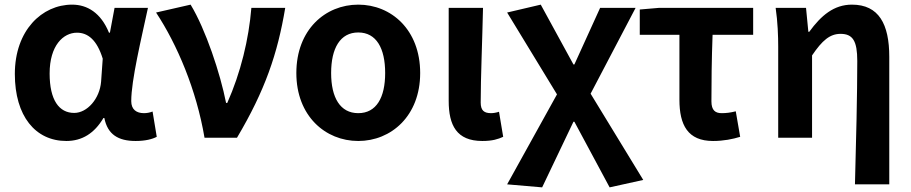

<svg xmlns="http://www.w3.org/2000/svg" viewBox="-20 -594 3928 828"><path d="M266 14C334 14 387 -19 426 -85H430C444 -14 490 14 565 14C607 14 637 6 656 -4L638 -113C625 -108 612 -106 601 -106C569 -106 546 -121 546 -158C546 -248 589 -425 618 -560H474L454 -453H450C415 -539 356 -574 291 -574C161 -574 44 -463 44 -275C44 -93 133 14 266 14ZM300 -107C235 -107 194 -162 194 -277C194 -398 253 -453 312 -453C359 -453 398 -422 423 -341L416 -242C410 -168 356 -107 300 -107Z M862 0H1002C1123 -204 1177 -362 1210 -560H1064C1053 -425 1018 -280 960 -150H955C930 -277 867 -467 802 -574L653 -540C744 -402 827 -207 862 0Z M1525 14C1667 14 1792 -94 1792 -279C1792 -466 1667 -574 1525 -574C1383 -574 1258 -466 1258 -279C1258 -94 1383 14 1525 14ZM1525 -106C1447 -106 1408 -173 1408 -279C1408 -386 1447 -454 1525 -454C1603 -454 1641 -386 1641 -279C1641 -173 1603 -106 1525 -106Z M2060 14C2104 14 2128 6 2150 -4L2132 -112C2120 -108 2107 -106 2098 -106C2068 -106 2053 -117 2053 -152C2053 -257 2060 -423 2063 -560H1915V-159C1915 -54 1949 14 2060 14Z M2318 214 2453 -69H2457L2609 214L2754 182L2527 -190L2721 -560H2568L2457 -316H2453L2312 -574L2167 -540L2382 -187L2167 201Z M3055 14C3100 14 3140 6 3172 -4L3153 -114C3129 -108 3112 -106 3092 -106C3065 -106 3048 -118 3048 -157C3048 -236 3049 -339 3053 -444H3228V-560H2821L2739 -553V-444H2910V-164C2910 -55 2946 14 3055 14Z M3667 201H3815V-349C3815 -490 3770 -574 3654 -574C3576 -574 3521 -527 3470 -457H3466L3456 -560H3325C3334 -499 3336 -437 3336 -393V0H3482V-355C3526 -420 3559 -448 3605 -448C3658 -448 3677 -417 3677 -331C3677 -193 3672 24 3667 201Z"/></svg>

Font: Noto Sans Mono CJK JP Bold
Style: Regular
Weight: 700
Designer: Ryoko NISHIZUKA (kana & ideographs); Paul D. Hunt (Latin, Greek & Cyrillic); Wenlong ZHANG (bopomofo); Sandoll Communica
Foundry: Adobe Systems Incorporated
Version: Version 1.004;PS 1.004;hotconv 1.0.82;makeotf.lib2.5.63406